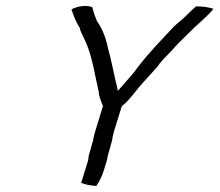

<svg xmlns="http://www.w3.org/2000/svg" viewBox="-20 -625 725 634"><path d="M216 -594C223 -572 233 -548 245 -530L244 -528C250 -512 261 -493 267 -477C286 -430 294 -373 306 -322V-321C307 -305 314 -291 319 -277L320 -275L294 -190C291 -179 289 -171 287 -160L273 -111C272 -106 272 -98 270 -92L248 -21C261 -16 278 -12 298 -11C307 -24 317 -43 322 -60L332 -92C334 -98 335 -106 336 -111L350 -161C351 -169 353 -179 356 -190L382 -274C408 -294 428 -326 453 -353C471 -372 482 -386 500 -405L507 -415C526 -438 544 -453 562 -475L564 -476V-477C592 -504 618 -532 647 -557C660 -569 674 -582 685 -596C669 -601 650 -604 627 -604C608 -587 587 -564 566 -548L555 -538C514 -494 473 -453 435 -403C417 -377 398 -359 379 -336L369 -325L367 -336C356 -379 348 -427 336 -468C330 -499 318 -530 301 -554V-553C295 -568 289 -583 285 -601C266 -610 234 -604 216 -594ZM435 -403 436 -404Z"/></svg>

Font: SolarCharger
Style: 352
Weight: 300
Designer: Mew Too
Foundry: Cannot Into Space Fonts/KineticPlasma Fonts
Version: Version 1.100